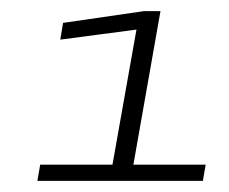

<svg xmlns="http://www.w3.org/2000/svg" viewBox="-20 -699 411 344"><path d="M47 -375 52 -404H181.5L224.5 -646L88 -628L93 -658L237.5 -679H267.5L219 -404H348.5L343.5 -375Z"/></svg>

Font: Anybody ExtraExpanded Light
Style: Italic
Weight: 300
Width: 8
Italic angle: -10°
Designer: Tyler Finck
Foundry: Etcetera Type Company
Version: Version 1.010; ttfautohint (v1.8.3) -l 8 -r 50 -G 200 -x 14 